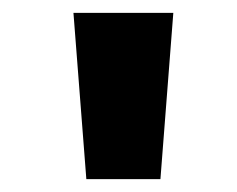

<svg xmlns="http://www.w3.org/2000/svg" viewBox="-20 -749 368 298"><path d="M114 -471H229L249 -729H94Z"/></svg>

Font: Noto Sans Devanagari UI Condensed ExtraBold
Style: Regular
Weight: 800
Width: 3
Designer: Jelle Bosma - Monotype Design Team
Foundry: Monotype Imaging Inc.
Version: Version 2.004